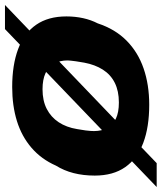

<svg xmlns="http://www.w3.org/2000/svg" viewBox="29 -650 650 772"><g transform="rotate(90 354.0 -264.0)"><path d="M318 12Q229 12 165 -12Q101 -36 67.5 -84.5Q34 -133 34 -206Q34 -241 41 -273Q48 -305 62 -332Q85 -402 131.5 -448Q178 -494 243.5 -516.5Q309 -539 389 -539Q479 -539 542.5 -515Q606 -491 640 -442.5Q674 -394 674 -320Q674 -274 664 -235Q654 -196 634 -164Q608 -105 562 -65.5Q516 -26 454.5 -7Q393 12 318 12ZM327 -110Q373 -110 406 -127Q439 -144 459.5 -175Q480 -206 487 -249Q491 -271 492.5 -283.5Q494 -296 494.5 -303.5Q495 -311 495 -317Q495 -348 482.5 -370.5Q470 -393 445 -405Q420 -417 380 -417Q334 -417 301 -400.5Q268 -384 248 -352.5Q228 -321 220 -278Q216 -257 214.5 -244.5Q213 -232 212 -224.5Q211 -217 211 -211Q211 -180 223.5 -157Q236 -134 262 -122Q288 -110 327 -110ZM-12 41 624 -569H720L85 41Z"/></g></svg>

Font: Archivo SemiExpanded ExtraBold
Style: Italic
Weight: 800
Width: 6
Italic angle: -10°
Designer: Hector Gatti
Foundry: Omnibus-Type
Version: Version 2.001